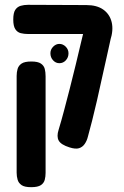

<svg xmlns="http://www.w3.org/2000/svg" viewBox="-20 -604 516 796"><path d="M268 7Q233 -4 223.5 -21Q214 -38 223 -66Q234 -102 245.5 -145.5Q257 -189 269.5 -237.5Q282 -286 294 -336Q306 -386 317 -432.5Q328 -479 338 -519L440 -448Q432 -410 422 -366.5Q412 -323 402 -277Q392 -231 382 -187Q372 -143 362 -104Q352 -65 344 -36Q340 -20 331 -7Q322 6 307.5 10.5Q293 15 268 7ZM109 172Q82 172 69.5 163.5Q57 155 53 141Q49 127 49 112V-289Q49 -305 53 -318.5Q57 -332 69.5 -340.5Q82 -349 110 -349Q137 -349 149.5 -340.5Q162 -332 165.5 -318.5Q169 -305 169 -288V113Q169 128 165.5 141.5Q162 155 149.5 163.5Q137 172 109 172ZM437 -436 338 -463H262H97Q80 -463 66 -466.5Q52 -470 43.5 -483Q35 -496 35 -523Q35 -551 43.5 -563.5Q52 -576 66 -580Q80 -584 96 -584L338 -583Q382 -583 408.5 -564Q435 -545 443 -512Q451 -479 437 -436ZM226 -342Q211 -342 200 -354Q189 -366 189 -383Q189 -399 200.5 -410.5Q212 -422 226 -422Q241 -422 252.5 -410.5Q264 -399 264 -383Q264 -366 253 -354Q242 -342 226 -342Z"/></svg>

Font: Fredoka Condensed Medium
Style: Regular
Weight: 500
Width: 3
Designer: Ben Nathan
Foundry: Milena B. Brandão, Ben Nathan
Version: Version 2.001